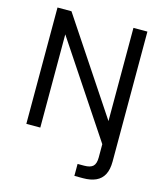

<svg xmlns="http://www.w3.org/2000/svg" viewBox="-132 -798 953 1116"><g transform="rotate(15 344.5 -240.0)"><path d="M74 0V-700H158L531 -139V-700H615V82Q615 130 599 160.5Q583 191 551.5 205.5Q520 220 474 220H422V148H461Q499 148 515 132.5Q531 117 531 80V0L158 -561V0Z"/></g></svg>

Font: DM Sans 24pt
Style: Regular
Weight: 400
Designer: Colophon Foundry, Jonny Pinhorn
Foundry: Colophon Foundry
Version: Version 4.004;gftools[0.9.30]